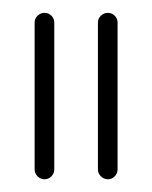

<svg xmlns="http://www.w3.org/2000/svg" viewBox="-20 -542 238 300"><path d="M133 -277.4V-506.7Q133 -513 137.6 -517.4Q142.2 -521.9 148.5 -521.9Q154.8 -521.9 159.3 -517.4Q163.7 -513 163.7 -506.7V-277.4Q163.7 -271.1 159.3 -266.5Q154.8 -261.9 148.5 -261.9Q142.2 -261.9 137.6 -266.5Q133 -271.1 133 -277.4ZM34.1 -277.4V-506.7Q34.1 -513 38.7 -517.4Q43.3 -521.9 49.6 -521.9Q55.9 -521.9 60.4 -517.4Q64.8 -513 64.8 -506.7V-277.4Q64.8 -271.1 60.4 -266.5Q55.9 -261.9 49.6 -261.9Q43.3 -261.9 38.7 -266.5Q34.1 -271.1 34.1 -277.4Z"/></svg>

Font: 26F Galaxy Hebrew Ultra Light
Style: Regular
Weight: 200
Designer: C₂₉H₂₅N₃O₅
Version: Version 1.000